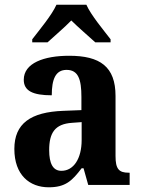

<svg xmlns="http://www.w3.org/2000/svg" viewBox="-20 -786 601 816"><path d="M117 -619V-606H182C208 -630 255 -670 283 -699C311 -671 360 -629 385 -606H450V-619C421 -657 367 -721 347 -766H220C200 -721 146 -657 117 -619ZM187 10C258 10 286 -17 327 -71H335L355 0H531V-52H527C485 -52 471 -68 471 -123V-378C471 -503 405 -549 274 -549C167 -549 81 -518 81 -447C81 -400 119 -381 200 -381C200 -449 216 -489 263 -489C313 -489 326 -448 326 -374V-318L250 -315C110 -310 41 -261 41 -153C41 -42 106 10 187 10ZM241 -60C205 -60 189 -91 189 -148C189 -221 213 -259 286 -264L327 -267V-191C327 -112 293 -60 241 -60Z"/></svg>

Font: Noto Serif Ethiopic SemiCondensed
Style: Bold
Weight: 700
Width: 4
Designer: Monotype Design Team
Foundry: Monotype Imaging Inc.
Version: Version 2.102